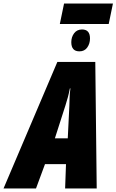

<svg xmlns="http://www.w3.org/2000/svg" viewBox="-77 -1068 660 1088"><path d="M234 -284 294 -471Q302 -496 308 -518.5Q314 -541 319 -567H322Q318 -539 317.5 -515.5Q317 -492 316 -468L307 -284ZM-57 0H127L178 -138H297L292 0H471L463 -717H248ZM262 -932H539L563 -1048H286ZM373 -777Q402 -777 417.5 -799Q433 -821 433 -850Q433 -901 388 -901Q359 -901 343 -879.5Q327 -858 327 -829Q327 -777 373 -777Z"/></svg>

Font: Noto Sans Display Condensed Black
Style: Italic
Weight: 900
Width: 3
Italic angle: -192°
Designer: Monotype Design Team
Foundry: Monotype Imaging Inc.
Version: Version 1.900